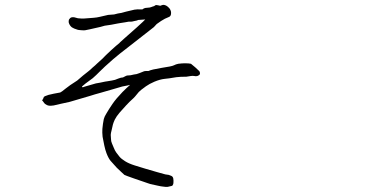

<svg xmlns="http://www.w3.org/2000/svg" viewBox="-20 -721 1540 783"><path d="M683.6 0Q687.5 4.9 687.5 15.6Q687.5 27.3 686.5 29.3Q684.6 36.1 680.7 37.1Q677.7 38.1 664.1 41Q658.2 42 645.5 40Q635.7 39.1 623 36.1Q593.8 30.3 591.8 29.3Q587.9 28.3 566.4 20.5Q556.6 17.6 526.4 6.8Q490.2 -5.9 487.3 -7.8Q485.4 -9.8 473.6 -20.5Q460 -33.2 456.1 -37.1Q434.6 -61.5 430.7 -65.4Q421.9 -76.2 414.1 -96.7Q409.2 -109.4 405.3 -127.9Q400.4 -150.4 398.4 -163.1Q396.5 -180.7 397.5 -195.3Q399.4 -216.8 403.3 -235.4Q406.2 -246.1 413.1 -256.8Q423.8 -275.4 438.5 -296.9Q453.1 -318.4 479.5 -345.7Q497.1 -363.3 510.7 -375L502.9 -373L478.5 -368.2Q469.7 -366.2 441.4 -357.4Q413.1 -348.6 389.2 -342.3Q365.2 -335.9 347.7 -330.1Q271.5 -307.6 264.6 -305.7Q231.4 -298.8 224.6 -296.9Q206.1 -292 199.2 -291Q186.5 -289.1 179.7 -290Q171.9 -291 164.1 -296.9Q162.1 -297.9 155.3 -307.6Q151.4 -312.5 151.4 -312.5Q155.3 -314.5 159.2 -326.2Q160.2 -328.1 177.7 -334Q181.6 -335 199.2 -338.9L225.6 -343.8Q230.5 -345.7 247.1 -359.4Q262.7 -371.1 266.6 -374L294.9 -392.6Q305.7 -402.3 318.8 -413.1Q332 -423.8 339.8 -429.7Q348.6 -436.5 357.4 -445.3Q368.2 -454.1 377 -462.9Q386.7 -471.7 396.5 -480.5Q410.2 -495.1 433.1 -516.1Q456.1 -537.1 468.8 -546.9Q460.9 -541 487.3 -564.5Q513.7 -587.9 538.1 -609.4Q571.3 -639.6 572.3 -641.6Q544.9 -639.6 543.9 -639.6Q538.1 -636.7 530.3 -635.7Q517.6 -632.8 517.6 -632.8H516.6Q505.9 -633.8 489.3 -629.9Q480.5 -627.9 470.7 -627Q464.8 -626 459 -625L433.6 -620.1Q408.2 -616.2 407.2 -616.2L389.6 -611.3Q361.3 -604.5 346.7 -601.6Q332 -598.6 327.6 -597.7Q323.2 -596.7 312.5 -597.7Q298.8 -598.6 296.9 -599.6Q280.3 -604.5 273.4 -609.4Q265.6 -615.2 261.7 -625Q258.8 -631.8 260.7 -639.6Q261.7 -642.6 266.6 -647.5Q269.5 -650.4 273.4 -650.4Q276.4 -651.4 283.2 -650.4Q292 -647.5 297.9 -646.5Q304.7 -645.5 311 -645.5Q317.4 -645.5 323.2 -645.5Q353.5 -647.5 361.3 -648.4Q375 -649.4 386.7 -652.3L420.9 -660.2Q444.3 -662.1 445.3 -662.1Q462.9 -667 472.7 -668Q472.7 -668 495.1 -673.8Q523.4 -680.7 528.3 -681.6Q541 -683.6 553.7 -682.6H554.7Q555.7 -682.6 559.6 -682.6Q561.5 -682.6 563.5 -684.6Q565.4 -686.5 572.3 -688.5Q577.1 -689.5 590.8 -690.4Q594.7 -691.4 597.7 -692.4Q600.6 -694.3 603.5 -694.3Q607.4 -696.3 608.4 -696.3H609.4Q613.3 -701.2 620.1 -700.2Q632.8 -698.2 632.8 -697.3Q633.8 -697.3 641.1 -700.2Q648.4 -703.1 659.2 -697.3Q665 -694.3 672.9 -684.6Q677.7 -676.8 677.7 -668Q677.7 -654.3 668 -651.4Q658.2 -647.5 652.3 -644.5Q646.5 -641.6 636.7 -635.3Q627 -628.9 619.1 -623L607.4 -610.4Q606.4 -610.4 504.9 -530.3Q463.9 -499 441.4 -479.5Q402.3 -445.3 387.7 -430.2Q373 -415 358.4 -402.3L328.1 -379.9Q317.4 -371.1 315.4 -369.1Q312.5 -365.2 318.4 -365.2Q319.3 -366.2 343.8 -373Q365.2 -378.9 371.1 -380.9L387.7 -383.8Q414.1 -389.6 418 -389.6Q438.5 -392.6 449.2 -395.5Q455.1 -397.5 461.9 -400.4Q471.7 -404.3 473.6 -404.3H474.6Q482.4 -404.3 487.3 -408.2Q496.1 -413.1 499 -413.1Q512.7 -413.1 525.4 -417Q534.2 -418.9 537.1 -418.9Q543 -420.9 548.8 -422.9Q554.7 -424.8 568.4 -430.7H569.3Q571.3 -431.6 585.9 -431.6Q597.7 -437.5 639.6 -444.3Q680.7 -450.2 689 -454.6Q697.3 -459 707 -460.9Q722.7 -462.9 734.4 -462.9Q751 -462.9 758.8 -460.9Q760.7 -460 776.4 -446.3Q788.1 -435.5 793 -430.7Q796.9 -423.8 794.9 -418Q793 -414.1 785.2 -411.1Q779.3 -409.2 771.5 -411.1Q766.6 -412.1 758.8 -411.1Q751 -410.2 740.2 -408.2Q714.8 -408.2 699.2 -406.2Q666 -400.4 651.4 -399.4Q632.8 -397.5 609.4 -387.7Q588.9 -378.9 575.2 -369.1Q550.8 -351.6 545.9 -345.7Q530.3 -325.2 516.6 -313.5Q510.7 -308.6 494.1 -291Q481.4 -276.4 467.8 -261.7Q455.1 -247.1 448.2 -233.4Q442.4 -220.7 440.4 -212.9Q438.5 -205.1 435.5 -191.4Q431.6 -176.8 431.6 -170.9Q431.6 -166 432.6 -155.3Q432.6 -144.5 436.5 -136.2Q440.4 -127.9 444.3 -117.7Q448.2 -107.4 454.1 -99.1Q460 -90.8 467.3 -82Q474.6 -73.2 490.2 -63.5Q505.9 -53.7 529.3 -46.4Q552.7 -39.1 572.3 -33.2Q591.8 -27.3 621.1 -19Q650.4 -10.7 654.3 -9.8Q658.2 -8.8 668 -7.8Q680.7 -3.9 683.6 0Z"/></svg>

Font: ToneOZ-YinPZ-Tsuipita-TC
Style: Regular
Weight: 400
Designer: ÂÆ£ÂøóÂáåJeffrey Xuan(jeffreyx@gmail.com, ToneOZ.com) ÈòøÂù§(cjkFonts)
Foundry: ToneOZ
Version: Version 0.24071